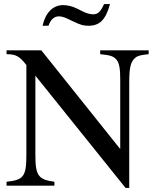

<svg xmlns="http://www.w3.org/2000/svg" viewBox="-20 -908 762 939"><path d="M707 -662H470V-643C514 -638 532 -636 549 -617C564 -600 568 -570 568 -519V-179L182 -662H12V-643C61 -643 76 -631 109 -590V-150C109 -43 94 -28 12 -19V0H246V-19C169 -30 153 -47 153 -150V-538L594 11H612V-507C612 -586 622 -608 641 -625C654 -636 669 -639 707 -643ZM489 -888C472 -851 459 -838 436 -838C421 -838 402 -843 383 -853L359 -865C335 -877 311 -883 289 -883C239 -883 203 -847 188 -782H217C228 -813 245 -828 268 -828C280 -828 294 -824 309 -817L332 -806C373 -786 388 -782 413 -782C468 -782 497 -812 518 -888Z"/></svg>

Font: XITS
Style: Regular
Weight: 400
Designer: MicroPress Inc., with final additions and corrections provided by Coen Hoffman, Elsevier (retired)
Version: Version 1.302